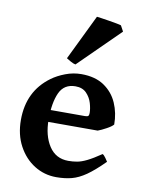

<svg xmlns="http://www.w3.org/2000/svg" viewBox="-80 -737 606 806"><g transform="rotate(10 223.0 -333.5)"><path d="M417.5 -246.6Q409.7 -237.3 388.9 -226.1Q368.2 -214.8 353.5 -209.5H81.5L82.5 -260.3H290.5Q300.8 -260.3 304.2 -263.7Q307.6 -267.1 307.6 -276.4Q307.6 -294.4 300.8 -317.9Q293.9 -341.3 276.9 -358.9Q259.8 -376.5 230 -376.5Q181.2 -376.5 161.9 -333.7Q142.6 -291 142.6 -219.7Q142.6 -151.4 171.4 -107.2Q200.2 -63 253.9 -63Q272.9 -63 291 -66.2Q309.1 -69.3 332.5 -80.8Q356 -92.3 391.1 -116.2Q397 -113.8 405 -102.3Q413.1 -90.8 415 -87.4Q373 -45.4 341.8 -23.7Q310.5 -2 281.2 5.6Q252 13.2 215.8 13.2Q164.6 13.2 122.1 -13.4Q79.6 -40 54 -87.6Q28.3 -135.3 28.3 -198.2Q28.3 -320.8 120.6 -388.2Q144.5 -405.8 177.7 -418.5Q210.9 -431.2 245.6 -431.2Q304.7 -431.2 342.8 -405.3Q380.9 -379.4 399.2 -337.4Q417.5 -295.4 417.5 -246.6ZM213.4 -466.8Q205.6 -467.8 192.4 -475.1Q179.2 -482.4 173.8 -486.3L267.6 -679.7Q272.9 -679.2 287.8 -677Q302.7 -674.8 320.6 -671.9Q338.4 -668.9 353 -666.3Q367.7 -663.6 373 -661.6L386.2 -637.2Z"/></g></svg>

Font: Dai Banna SIL SemiBold
Style: Regular
Weight: 600
Designer: Victor Gaultney
Foundry: SIL International
Version: Version 4.000